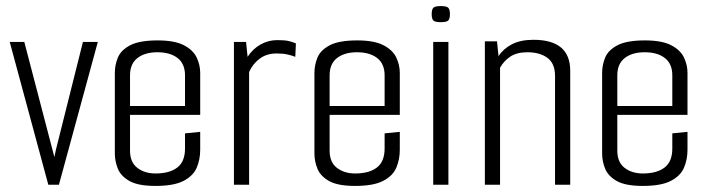

<svg xmlns="http://www.w3.org/2000/svg" viewBox="-20 -608 2334 632"><path d="M139 0 12 -470H60L159 -91L164 -115L253 -470H302L174 0Z M492 4Q435 4 406.5 -12Q378 -28 368 -52.5Q358 -77 358 -103V-368Q358 -394 368 -418.5Q378 -443 408.5 -459Q439 -475 499 -475Q555 -475 585.5 -459Q616 -443 627.5 -418.5Q639 -394 639 -368V-230H408V-112Q408 -74 432 -55.5Q456 -37 492 -37Q538 -37 563.5 -56.5Q589 -76 589 -119V-169L639 -174V-115Q639 -83 627.5 -56Q616 -29 584 -12.5Q552 4 492 4ZM408 -360V-259H589V-360Q589 -398 564.5 -417Q540 -436 498 -436Q457 -436 432.5 -417Q408 -398 408 -360Z M750 0V-470H790L795 -421Q812 -447 837.5 -461.5Q863 -476 893 -476Q917 -476 930 -473Q943 -470 954 -465L952 -421Q939 -426 925 -429Q911 -432 890 -432Q858 -432 835 -415Q812 -398 800 -371V0Z M1149 4Q1092 4 1063.5 -12Q1035 -28 1025 -52.5Q1015 -77 1015 -103V-368Q1015 -394 1025 -418.5Q1035 -443 1065.5 -459Q1096 -475 1156 -475Q1212 -475 1242.5 -459Q1273 -443 1284.5 -418.5Q1296 -394 1296 -368V-230H1065V-112Q1065 -74 1089 -55.5Q1113 -37 1149 -37Q1195 -37 1220.5 -56.5Q1246 -76 1246 -119V-169L1296 -174V-115Q1296 -83 1284.5 -56Q1273 -29 1241 -12.5Q1209 4 1149 4ZM1065 -360V-259H1246V-360Q1246 -398 1221.5 -417Q1197 -436 1155 -436Q1114 -436 1089.5 -417Q1065 -398 1065 -360Z M1431 -535Q1412 -535 1406.5 -540.5Q1401 -546 1401 -561Q1401 -577 1406.5 -582.5Q1412 -588 1431 -588Q1450 -588 1455.5 -582.5Q1461 -577 1461 -561Q1461 -546 1455.5 -540.5Q1450 -535 1431 -535ZM1406 0V-470H1456V0Z M1576 -472H1616L1621 -423Q1636 -447 1664.5 -462Q1693 -477 1736 -477Q1857 -477 1857 -375V0H1807V-358Q1807 -399 1782 -417.5Q1757 -436 1716 -436Q1681 -436 1659.5 -421.5Q1638 -407 1626 -385V0H1576Z M2096 4Q2039 4 2010.5 -12Q1982 -28 1972 -52.5Q1962 -77 1962 -103V-368Q1962 -394 1972 -418.5Q1982 -443 2012.5 -459Q2043 -475 2103 -475Q2159 -475 2189.5 -459Q2220 -443 2231.5 -418.5Q2243 -394 2243 -368V-230H2012V-112Q2012 -74 2036 -55.5Q2060 -37 2096 -37Q2142 -37 2167.5 -56.5Q2193 -76 2193 -119V-169L2243 -174V-115Q2243 -83 2231.5 -56Q2220 -29 2188 -12.5Q2156 4 2096 4ZM2012 -360V-259H2193V-360Q2193 -398 2168.5 -417Q2144 -436 2102 -436Q2061 -436 2036.5 -417Q2012 -398 2012 -360Z"/></svg>

Font: Smooch Sans
Style: Regular
Weight: 400
Designer: Robert E. Leuschke
Foundry: Robert E. Leuschke
Version: Version 1.010; ttfautohint (v1.8.3)